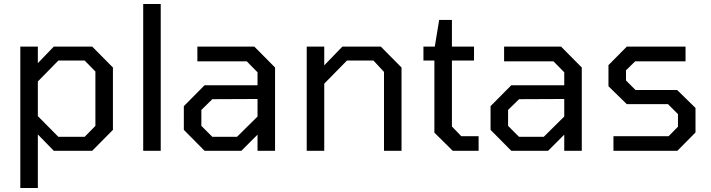

<svg xmlns="http://www.w3.org/2000/svg" viewBox="-20 -757 3569 964"><path d="M82 187V-523H170V-440L250 -523H443L547 -418V-105L443 0H250L170 -82V187ZM273 -70H405L459 -125V-398L405 -453H273L170 -348V-174Z M699 0V-737H787V0Z M1007 0 903 -105V-224L1007 -329H1273V-394L1219 -449H971V-523H1257L1361 -418V0H1273V-81L1192 0ZM1046 -70H1170L1273 -172V-260L1046 -259L991 -205V-125Z M1520 0V-523H1608V-429L1699 -523H1892L1996 -418V0H1908V-396L1855 -453H1722L1608 -337V0Z M2253 0 2161 -91V-453H2106V-523H2163L2185 -657H2249V-523H2360V-453H2249V-122L2296 -73H2383V0Z M2547 0 2443 -105V-224L2547 -329H2813V-394L2759 -449H2511V-523H2797L2901 -418V0H2813V-81L2732 0ZM2586 -70H2710L2813 -172V-260L2586 -259L2531 -205V-125Z M3060 0V-73H3337L3384 -121V-184L3334 -234H3127L3035 -324V-430L3127 -523H3422V-449H3169L3123 -404V-353L3171 -305H3380L3472 -215V-92L3381 0Z"/></svg>

Font: Tomorrow
Style: Regular
Weight: 400
Designer: Tony de Marco, Monica Rizzolli
Foundry: Just in Type
Version: Version 2.002